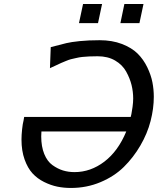

<svg xmlns="http://www.w3.org/2000/svg" viewBox="-20 -909 778 946"><path d="M85.9 -221.2Q85.9 -244.1 88.9 -272Q91.8 -299.8 96.2 -315.9L99.1 -333H624Q625 -334 627.4 -346.9Q629.9 -359.9 633.1 -382.3Q636.2 -404.8 636.2 -423.8Q636.2 -457 628.2 -490Q620.1 -522.9 601.6 -556.4Q583 -589.8 547.1 -610.8Q511.2 -631.8 460.9 -631.8Q439 -631.8 419.4 -630.9Q399.9 -629.9 385.5 -628.4Q371.1 -627 354.5 -623Q337.9 -619.1 329.3 -617.2Q320.8 -615.2 304 -608.2Q287.1 -601.1 281 -598.6Q274.9 -596.2 254.4 -586.2Q233.9 -576.2 226.1 -573.2L230 -676.8Q284.2 -690.9 307.1 -696.5Q330.1 -702.1 373 -706.5Q416 -710.9 471.2 -710.9Q532.2 -710.9 580.6 -692.4Q628.9 -673.8 658 -645Q687 -616.2 705.6 -577.6Q724.1 -539.1 731 -503.4Q737.8 -467.8 737.8 -432.1Q737.8 -374 721.9 -312.5Q706.1 -251 671.6 -191.9Q637.2 -132.8 590.1 -86.4Q543 -40 475.1 -11.5Q407.2 17.1 329.1 17.1Q293.9 17.1 262 10.5Q230 3.9 197 -12.5Q164.1 -28.8 140.1 -54.9Q116.2 -81.1 101.1 -123.5Q85.9 -166 85.9 -221.2ZM183.1 -236.8Q183.1 -187 198 -150.4Q212.9 -113.8 238.5 -95.5Q264.2 -77.1 290.5 -69.1Q316.9 -61 347.2 -61Q426.3 -61 494.1 -112.5Q562 -164.1 602.1 -261.2H184.1Q183.1 -252.9 183.1 -236.8ZM369.1 -794.9 389.2 -889.2H482.9L462.9 -794.9ZM573.2 -794.9 592.8 -889.2H687L667 -794.9Z"/></svg>

Font: CMU Bright
Style: SemiBoldOblique
Weight: 600
Italic angle: -12°
Version: Version 0.7.0